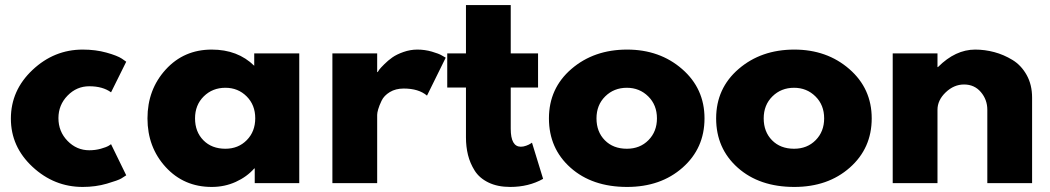

<svg xmlns="http://www.w3.org/2000/svg" viewBox="-20 -724 4150 759"><path d="M333 -383Q283 -383 247 -346Q211 -309 211 -257Q211 -204 247 -167Q283 -130 333 -130Q357 -130 378.5 -136Q400 -142 410 -148L419 -154L479 -31Q472 -26 459.5 -18.5Q447 -11 402.5 2Q358 15 307 15Q194 15 108.5 -64.5Q23 -144 23 -255Q23 -367 108.5 -447.5Q194 -528 307 -528Q358 -528 401 -516Q444 -504 462 -492L479 -480L419 -359Q386 -383 333 -383Z M817 -528Q920 -528 985 -464V-513H1163V0H987V-58H985Q956 -25 912 -5Q868 15 817 15Q707 15 635 -63.5Q563 -142 563 -256Q563 -370 635 -449Q707 -528 817 -528ZM751 -256Q751 -203 784 -169.5Q817 -136 871 -136Q922 -136 955.5 -170Q989 -204 989 -256.5Q989 -309 955 -343Q921 -377 871 -377Q820 -377 785.5 -343Q751 -309 751 -256Z M1294 0V-513H1471V-439H1473Q1475 -443 1479.5 -449Q1484 -455 1499 -470Q1514 -485 1531 -497Q1548 -509 1575 -518.5Q1602 -528 1630 -528Q1659 -528 1687 -520Q1715 -512 1728 -504L1742 -496L1668 -346Q1635 -374 1576 -374Q1544 -374 1521 -360Q1498 -346 1488.5 -326Q1479 -306 1475 -292Q1471 -278 1471 -270V0Z M1822 -513V-704H1999V-513H2107V-378H1999V-215Q1999 -144 2039 -144Q2049 -144 2060 -148Q2071 -152 2077 -156L2083 -160L2127 -17Q2070 15 1997 15Q1947 15 1911 -2.5Q1875 -20 1856.5 -49.5Q1838 -79 1830 -111.5Q1822 -144 1822 -181V-378H1748V-513Z M2459 -528Q2588 -528 2676.5 -451Q2765 -374 2765 -256Q2765 -138 2678.5 -61.5Q2592 15 2459 15Q2321 15 2235.5 -61Q2150 -137 2150 -256Q2150 -375 2239 -451.5Q2328 -528 2459 -528ZM2458 -136Q2510 -136 2543.5 -170Q2577 -204 2577 -256Q2577 -309 2542.5 -343Q2508 -377 2458 -377Q2407 -377 2372.5 -343Q2338 -309 2338 -256Q2338 -203 2371 -169.5Q2404 -136 2458 -136Z M3120 -528Q3249 -528 3337.5 -451Q3426 -374 3426 -256Q3426 -138 3339.5 -61.5Q3253 15 3120 15Q2982 15 2896.5 -61Q2811 -137 2811 -256Q2811 -375 2900 -451.5Q2989 -528 3120 -528ZM3119 -136Q3171 -136 3204.5 -170Q3238 -204 3238 -256Q3238 -309 3203.5 -343Q3169 -377 3119 -377Q3068 -377 3033.5 -343Q2999 -309 2999 -256Q2999 -203 3032 -169.5Q3065 -136 3119 -136Z M3509 0V-513H3686V-459H3688Q3757 -528 3835 -528Q3873 -528 3910.5 -518Q3948 -508 3982.5 -487Q4017 -466 4038.5 -427.5Q4060 -389 4060 -338V0H3883V-290Q3883 -330 3857.5 -360Q3832 -390 3791 -390Q3751 -390 3718.5 -359Q3686 -328 3686 -290V0Z"/></svg>

Font: Hussar
Style: BoldWeb
Weight: 700
Foundry: Cannot Into Space Fonts
Version: Version 2.00